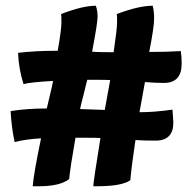

<svg xmlns="http://www.w3.org/2000/svg" viewBox="-20 -638 654 669"><path d="M301 -458Q317 -456 376 -456Q388 -538 388 -561.5Q388 -585 387 -589Q463 -618 512 -618Q517 -601 517 -572.5Q517 -544 500 -457Q564 -457 610 -460Q613 -440 613 -416Q613 -349 551 -349Q524 -349 485 -352Q482 -333 475.5 -299Q469 -265 466 -247Q518 -247 581 -256Q584 -217 584 -211Q584 -148 522 -148Q479 -148 452 -150Q439 -64 434 -10Q405 11 316 11H305Q306 -9 330 -157Q321 -158 282 -158H243Q225 -56 221 -14Q189 11 115 11H94Q97 -31 123 -156Q69 -153 31 -143Q20 -194 17 -251Q75 -260 140 -260H143Q146 -274 153.5 -304.5Q161 -335 165 -356Q89 -352 62 -345Q45 -398 43 -454Q105 -461 170 -461H181Q194 -534 194 -559.5Q194 -585 193 -589Q267 -618 314 -618Q320 -601 320 -579.5Q320 -558 301 -458ZM345 -255 364 -359Q354 -360 304 -360H284Q280 -342 271.5 -309.5Q263 -277 259 -258Z"/></svg>

Font: Oleo Script
Style: Bold
Weight: 700
Designer: Soytutype
Foundry: Soytutype
Version: Version 1.002